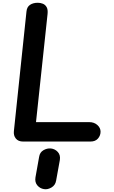

<svg xmlns="http://www.w3.org/2000/svg" viewBox="-20 -1024 828 1389"><path d="M147 0Q112 0 94.5 -21.8Q77 -43.5 80.5 -75.5L171.5 -940.5Q174.5 -973.5 197 -988.8Q219.5 -1004 253.5 -1004Q272.5 -1004 290 -997Q307.5 -990 317.5 -972.2Q327.5 -954.5 324 -922L240.5 -140.5H625.5Q661 -140.5 684.2 -119.8Q707.5 -99 707.5 -71.5Q707.5 -43.5 688.8 -21.8Q670 0 634.5 0ZM297.5 344Q269 339.5 250 317Q231 294.5 236.5 259.5L263 111Q268 78 294.2 62.8Q320.5 47.5 348 50Q378.5 53.5 398.5 75.8Q418.5 98 413 133.5L386 282.5Q380.5 316 352.2 332.5Q324 349 297.5 344Z"/></svg>

Font: Edu SA Hand Cursive
Style: Regular
Weight: 400
Designer: Tina and Corey Anderson, Eben Sorkin, Mirko Velimirovic
Foundry: Google for Education
Version: Version 2.000